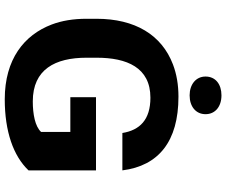

<svg xmlns="http://www.w3.org/2000/svg" viewBox="-92 -850 952 808"><g transform="rotate(90 384.0 -446.0)"><path d="M406.6 -108C271.8 -108 222.9 -202.1 222.9 -334V-377C222.9 -504 264.1 -603 391.2 -603C484.1 -603 527.8 -558.2 539.7 -485H697C677.7 -637.3 575.4 -721 386.8 -721C336.9 -721 291.8 -713.3 251.5 -698C126.5 -650.5 59 -538.1 59 -376V-334C59 -278.7 67.1 -229.8 83.2 -187.5C127.4 -71.5 229.3 10 397.8 10C533.1 10 636.1 -26.1 697 -90V-374H389V-266H535.3V-143C511.8 -117.4 459.9 -108 406.6 -108ZM381.3 -768C428.1 -768 460.5 -794 460.5 -835C460.5 -876 428.1 -902 381.3 -902C334.5 -902 302.1 -877.1 302.1 -835C302.1 -794.5 335.4 -768 381.3 -768Z"/></g></svg>

Font: Asimov
Style: Wid
Weight: 500
Designer: Google
Version: Version 2.000980; 2014